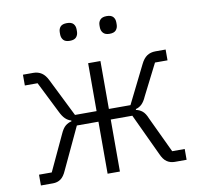

<svg xmlns="http://www.w3.org/2000/svg" viewBox="-79 -793 915 876"><g transform="rotate(-10 378.5 -354.5)"><path d="M41 0V-50H100L177 -215Q188 -240 201 -250.5Q214 -261 229 -264V-268Q214 -272 202 -283.5Q190 -295 179 -318L107 -462H48V-512H96Q118 -512 134.5 -501Q151 -490 163 -465L250 -290H350V-512H407V-290H507L594 -465Q606 -490 622.5 -501Q639 -512 662 -512H709V-462H651L578 -318Q568 -295 556 -283.5Q544 -272 528 -268V-264Q544 -261 557 -250.5Q570 -240 580 -215L658 -50H716V0H661Q641 0 625 -10.5Q609 -21 597 -49L507 -241H407V0H350V-241H250L160 -49Q148 -21 132.5 -10.5Q117 0 97 0ZM286 -627Q265 -627 256 -637.5Q247 -648 247 -664V-673Q247 -689 256 -699Q265 -709 286 -709Q307 -709 316 -699Q325 -689 325 -673V-664Q325 -648 316 -637.5Q307 -627 286 -627ZM470 -627Q450 -627 440.5 -637.5Q431 -648 431 -664V-673Q431 -689 440.5 -699Q450 -709 470 -709Q491 -709 500 -699Q509 -689 509 -673V-664Q509 -648 500 -637.5Q491 -627 470 -627Z"/></g></svg>

Font: IBM Plex Sans Light
Style: Regular
Weight: 300
Designer: Mike Abbink, Paul van der Laan, Pieter van Rosmalen
Foundry: Bold Monday
Version: Version 3.201